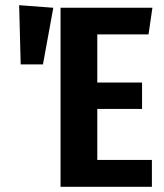

<svg xmlns="http://www.w3.org/2000/svg" viewBox="-20 -722 634 742"><path d="M569 -692 554 -589H356V-403H529V-301H356V-104H567V0H214V-692ZM54 -702 186 -692 146 -473H60Z"/></svg>

Font: Fira Sans Extra Condensed SemiBold
Style: Regular
Weight: 600
Width: 1
Designer: Carrois Corporate & Edenspiekermann AG
Foundry: Carrois Corporate GbR & Edenspiekermann AG
Version: Version 4.203